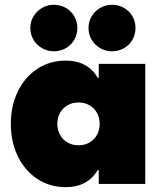

<svg xmlns="http://www.w3.org/2000/svg" viewBox="-20 -772 683 806"><path d="M398.4 -252Q398.4 -277.8 387 -298.3Q375.5 -318.8 355.2 -330.3Q335 -341.8 309.6 -341.8Q284.2 -341.8 263.9 -330.3Q243.7 -318.8 232.2 -298.3Q220.7 -277.8 220.7 -252Q220.7 -226.1 232.2 -205.6Q243.7 -185.1 263.9 -173.6Q284.2 -162.1 309.6 -162.1Q335 -162.1 355.2 -173.6Q375.5 -185.1 387 -205.6Q398.4 -226.1 398.4 -252ZM394.5 0V-58.6H390.6Q347.7 13.7 255.9 13.7Q189 13.7 136.5 -21Q84 -55.7 54.7 -116.2Q25.4 -176.8 25.4 -252Q25.4 -327.1 54.7 -387.7Q84 -448.2 136.5 -482.9Q189 -517.6 255.9 -517.6Q347.7 -517.6 390.6 -445.3H394.5V-503.9H589.8V0ZM107.4 -654.3Q107.4 -681.6 120.8 -703.9Q134.3 -726.1 157 -739Q179.7 -752 206.1 -752Q232.9 -752 255.6 -739.3Q278.3 -726.6 291.5 -704.1Q304.7 -681.6 304.7 -654.3Q304.7 -627 291.5 -604.5Q278.3 -582 255.6 -569.3Q232.9 -556.6 206.1 -556.6Q179.7 -556.6 157 -569.6Q134.3 -582.5 120.8 -604.7Q107.4 -627 107.4 -654.3ZM351.6 -654.3Q351.6 -681.6 365 -703.9Q378.4 -726.1 401.1 -739Q423.8 -752 450.2 -752Q477.1 -752 499.8 -739.3Q522.5 -726.6 535.6 -704.1Q548.8 -681.6 548.8 -654.3Q548.8 -627 535.6 -604.5Q522.5 -582 499.8 -569.3Q477.1 -556.6 450.2 -556.6Q423.8 -556.6 401.1 -569.6Q378.4 -582.5 365 -604.7Q351.6 -627 351.6 -654.3Z"/></svg>

Font: Wanted Sans ExtraBlack
Style: Regular
Weight: 900
Designer: Original Design by Kil Hyung-jin and Kang Hanbin, Wanted Lab, Inc; Hangeul from Source Han Sans by Jang Soo-young and Ka
Foundry: Wanted Lab, Inc.
Version: Version 1.001